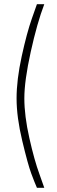

<svg xmlns="http://www.w3.org/2000/svg" viewBox="-20 -770 274 915"><path d="M168 60 191 125H156Q145 100 129 57Q113 14 86 -99Q59 -212 59 -301Q59 -390 83.5 -502Q108 -614 132 -682L156 -750H191Q157 -661 126.5 -523Q96 -385 96 -301.5Q96 -218 120 -111.5Q144 -5 168 60Z"/></svg>

Font: Titillium Web
Style: Thin
Weight: 200
Version: Version 1.001;PS 57.000;hotconv 1.0.70;makeotf.lib2.5.55311